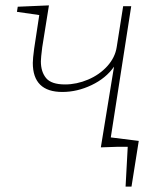

<svg xmlns="http://www.w3.org/2000/svg" viewBox="-20 -546 598 714"><path d="M392 -35 496 -22 469 148H447L455 0H414L355 2L404 -298Q374 -255 320.5 -229.5Q267 -204 212 -204Q102 -204 102 -312Q102 -328 107 -365L126 -490L43 -502L46 -521L162 -526L137 -370Q132 -330 132 -318Q132 -279 151.5 -255.5Q171 -232 222 -232Q265 -232 307.5 -250Q350 -268 379 -300Q408 -332 414 -371L438 -523H468Z"/></svg>

Font: Bitter Pro ExtraLight
Style: Italic
Weight: 275
Italic angle: -9°
Designer: Sol Matas, and Bitter project Authors
Foundry: Sol Matas
Version: Version 1.010